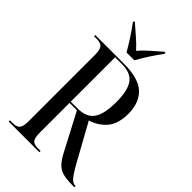

<svg xmlns="http://www.w3.org/2000/svg" viewBox="-274 -1026 1120 1120"><g transform="rotate(45 286.5 -465.5)"><path d="M31 0V-10H52Q86 -10 99 -25Q112 -40 112 -84V-631Q112 -674 99 -689Q86 -704 52 -704H31V-714H269Q389 -714 441 -665Q493 -616 493 -526Q493 -443 455 -398Q417 -353 357 -335L478 -116Q503 -70 519 -47.5Q535 -25 546.5 -17.5Q558 -10 569 -10H573V0H556Q510 0 480.5 -7.5Q451 -15 430.5 -35Q410 -55 390 -92L266 -328H205V-84Q205 -40 217 -25Q229 -10 264 -10H284V0ZM261 -338Q334 -338 364.5 -382Q395 -426 395 -524Q395 -618 365 -661Q335 -704 262 -704H205V-338ZM232 -771Q213 -805 185 -848Q157 -891 134 -921V-931H141Q169 -906 204 -876Q239 -846 265 -817Q289 -846 323.5 -876Q358 -906 386 -931H394V-921Q371 -891 343 -848Q315 -805 297 -771Z"/></g></svg>

Font: Noto Serif Display Condensed
Style: Regular
Weight: 400
Width: 3
Designer: Monotype Design Team
Foundry: Monotype Imaging Inc.
Version: Version 2.009